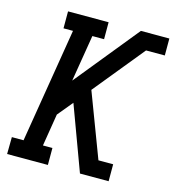

<svg xmlns="http://www.w3.org/2000/svg" viewBox="-109 -827 835 919"><g transform="rotate(15 308.5 -367.5)"><path d="M371 0 253 -319 191 -244 165 -84H212V0H10L11 -84H69L162 -651H115V-735H316V-651H258L220 -420L476 -735H617V-651H524L320 -401L440 -84H513V0Z"/></g></svg>

Font: Iosevka Etoile Medium
Style: Italic
Weight: 500
Italic angle: -9°
Designer: Belleve Invis
Foundry: Belleve Invis
Version: Version 22.1.2; ttfautohint (v1.8.4)